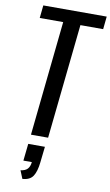

<svg xmlns="http://www.w3.org/2000/svg" viewBox="-114 -865 691 1201"><g transform="rotate(10 231.0 -264.5)"><path d="M119.1 281.7 98.1 230.5Q127.9 227.1 142.1 211.9Q156.2 196.8 159.2 168H105.5L117.2 59.6H223.1L211.9 160.2Q205.6 219.2 186 249Q166.5 278.8 119.1 281.7ZM124 0 200.2 -728.5H51.3L59.6 -809.6H462.4L454.1 -728.5H309.6L232.9 0Z"/></g></svg>

Font: Oswald
Style: Regular
Weight: 400
Designer: Vernon Adams
Foundry: Vernon Adams
Version: 3.0; ttfautohint (v0.94.23-7a4d-dirty) -l 8 -r 50 -G 200 -x 